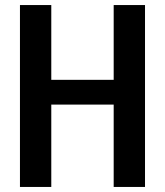

<svg xmlns="http://www.w3.org/2000/svg" viewBox="-20 -740 653 760"><path d="M59 0V-720H183V0ZM430 0V-720H554V0ZM121 -424H487V-326H121Z"/></svg>

Font: Instrument Sans SemiCondensed SemiBold
Style: Regular
Weight: 600
Width: 4
Designer: Rodrigo Fuenzalida
Foundry: fragTYPE
Version: Version 1.000;gftools[0.9.28]